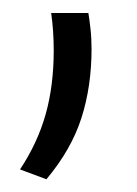

<svg xmlns="http://www.w3.org/2000/svg" viewBox="-20 -148 216 302"><path d="M119 -127.5Q120.5 -119 122.2 -103.8Q124 -88.5 124 -71Q124 -12 108 37.8Q92 87.5 53 134L11.5 118.5Q39 77 51.8 31.8Q64.5 -13.5 64.5 -68.5Q64.5 -84 63.5 -98.8Q62.5 -113.5 60.5 -127.5Z"/></svg>

Font: Anek Gurmukhi Medium Light
Style: Regular
Weight: 300
Version: Version 1.003